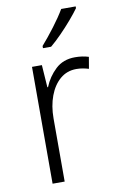

<svg xmlns="http://www.w3.org/2000/svg" viewBox="-87 -813 527 861"><g transform="rotate(-10 176.5 -382.5)"><path d="M278 -541Q312 -541 340 -532L331 -479Q318 -483 304 -485.5Q290 -488 275 -488Q232 -488 201 -461.5Q170 -435 153 -389.5Q136 -344 136 -287V0H81V-532H126L133 -430H136Q154 -475 189 -508Q224 -541 278 -541ZM321 -757Q306 -736 282 -708Q258 -680 231 -652.5Q204 -625 181 -606H144V-616Q173 -649 204 -690Q235 -731 255 -765H321Z"/></g></svg>

Font: Noto Sans Kannada SemiCondensed Light
Style: Regular
Weight: 300
Width: 4
Designer: Jelle Bosma - Monotype Design Team
Foundry: Monotype Imaging Inc.
Version: Version 2.005; ttfautohint (v1.8.4.7-5d5b)